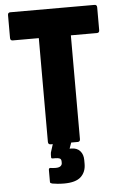

<svg xmlns="http://www.w3.org/2000/svg" viewBox="-58 -695 582 931"><g transform="rotate(-5 233.0 -230.0)"><path d="M168 0Q155 0 155 -13V-518H28Q16 -518 16 -531V-642Q16 -655 28 -655H438Q450 -655 450 -642V-531Q450 -518 438 -518H311V-13Q311 0 299 0ZM216 195Q199 195 184 193.5Q169 192 158 190Q152 188 150 186.5Q148 185 148 180V123Q148 113 157 114Q162 115 168.5 115.5Q175 116 182 116Q198 116 205.5 110Q213 104 213 95V88Q213 76 205.5 72.5Q198 69 184 69H171Q164 69 164 63Q164 58 164 51Q164 44 165 40L191 -42Q195 -51 204 -51H272Q286 -51 281 -38L257 29H265Q293 29 308 46Q323 63 323 90V109Q323 148 298 171.5Q273 195 216 195Z"/></g></svg>

Font: Sofia Sans Condensed Black
Style: Regular
Weight: 900
Designer: Botio Nikoltchev, Ani Petrova
Foundry: lettersoup
Version: Version 4.101